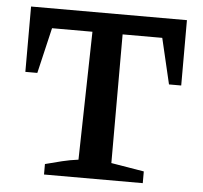

<svg xmlns="http://www.w3.org/2000/svg" viewBox="-49 -716 812 767"><g transform="rotate(5 357.0 -332.0)"><path d="M670 -664V-402H621L578 -585H419V-69L551 -47V0H155V-42Q189 -51 221.5 -59Q254 -67 287 -71L298 -585H136L93 -402H45V-664Z"/></g></svg>

Font: Piazzolla Thin
Style: Bold
Weight: 700
Version: Version 2.005